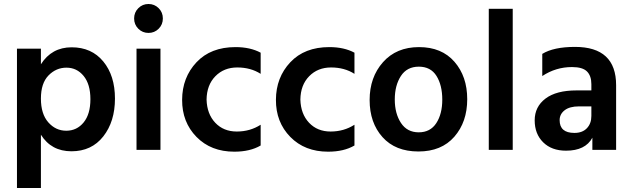

<svg xmlns="http://www.w3.org/2000/svg" viewBox="-20 -751 3166 962"><path d="M223 -373Q185 -334 185 -257Q185 -180 222 -138Q259 -96 312 -96Q365 -96 399 -137.5Q433 -179 433 -254Q433 -329 399 -370.5Q365 -412 313 -412Q261 -412 223 -373ZM185 191H65V-507H185V-429Q239 -514 339 -514Q439 -514 497.5 -443Q556 -372 556 -257Q556 -142 497.5 -67.5Q439 7 338 7Q237 7 185 -76Z M724 -731Q754 -731 775 -710Q796 -689 796 -658.5Q796 -628 775 -607Q754 -586 724 -586Q694 -586 673 -607Q652 -628 652 -658.5Q652 -689 673 -710Q694 -731 724 -731ZM784 0H664V-507H784Z M1154 9Q1037 9 964.5 -65Q892 -139 892.5 -251Q893 -363 964.5 -439Q1036 -515 1160 -515Q1234 -515 1286 -487V-381Q1236 -413 1169 -413Q1102 -413 1059 -369Q1016 -325 1015 -252Q1017 -180 1058.5 -136Q1100 -92 1166.5 -92Q1233 -92 1286 -126V-22Q1233 9 1154 9Z M1624 9Q1507 9 1434.5 -65Q1362 -139 1362.5 -251Q1363 -363 1434.5 -439Q1506 -515 1630 -515Q1704 -515 1756 -487V-381Q1706 -413 1639 -413Q1572 -413 1529 -369Q1486 -325 1485 -252Q1487 -180 1528.5 -136Q1570 -92 1636.5 -92Q1703 -92 1756 -126V-22Q1703 9 1624 9Z M2078.5 -417Q2019 -417 1988.5 -370Q1958 -323 1958 -252.5Q1958 -182 1989 -135Q2020 -88 2078 -88Q2136 -88 2166 -134Q2196 -180 2196 -252Q2196 -324 2167 -370.5Q2138 -417 2078.5 -417ZM2079.5 -515Q2193 -515 2257 -441.5Q2321 -368 2321 -254Q2321 -140 2256.5 -66Q2192 8 2076.5 8Q1961 8 1896.5 -64Q1832 -136 1832 -250Q1832 -364 1899 -439.5Q1966 -515 2079.5 -515Z M2549 0H2429V-707H2549Z M2816 4Q2744 4 2701.5 -38Q2659 -80 2659 -148Q2659 -216 2713 -257Q2767 -298 2869 -298H2943V-329Q2943 -371 2921 -393Q2899 -415 2846 -415Q2765 -415 2697 -370V-481Q2754 -516 2861 -516Q3067 -516 3067 -324V0H2948V-61Q2913 4 2816 4ZM2858 -85Q2898 -85 2920.5 -108.5Q2943 -132 2943 -170V-218H2881Q2834 -218 2809 -198.5Q2784 -179 2784 -149Q2784 -85 2858 -85Z"/></svg>

Font: Hind Kochi SemiBold
Style: Regular
Weight: 600
Designer: Dhruvi Tolia
Foundry: Indian Type Foundry
Version: Version 0.702;PS 1.0;hotconv 1.0.81;makeotf.lib2.5.63406